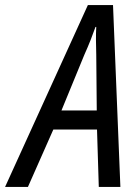

<svg xmlns="http://www.w3.org/2000/svg" viewBox="-75 -736 553 756"><path d="M-55 0H35L135 -226H307L314 0H399L370 -716H271ZM167 -301 257 -520C276 -562 290 -599 301 -630H304C302 -599 303 -559 304 -521L306 -301Z"/></svg>

Font: Noto Sans Condensed
Style: Italic
Weight: 400
Width: 3
Italic angle: -12°
Designer: Monotype Design Team
Foundry: Monotype Imaging Inc.
Version: Version 2.013